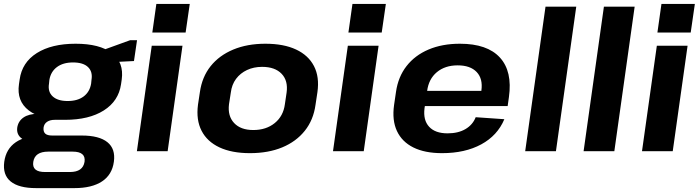

<svg xmlns="http://www.w3.org/2000/svg" viewBox="-41 -774 3577 983"><path d="M291.6 -160.5Q168.9 -160.5 106.3 -208.6Q43.6 -256.7 56.1 -342.8L59.6 -366.8Q71.6 -454.4 147.5 -502.3Q223.4 -550.1 346.1 -550.1Q469.4 -550.1 531.8 -502.3Q594.2 -454.4 582.2 -366.8L578.7 -342.8Q566.2 -256.7 490.5 -208.6Q414.8 -160.5 291.6 -160.5ZM144 189.1Q55.1 189.1 13.5 155Q-28.2 120.9 -19.2 54.2Q-10.2 -11.4 39.8 -45.8Q89.7 -80.1 181.1 -80.1H377.8Q466.7 -80.1 508.9 -46Q551.1 -12 542 54.2Q533 120.9 481 155Q429.1 189.1 340.2 189.1ZM316.9 106.7Q383.5 106.7 391.9 54.2Q395.4 28 380.1 15.2Q364.8 2.3 331.2 2.3H205.9Q137.8 2.3 129.4 54.2Q121 107.6 191.6 106.7ZM132.4 -48.9Q88.9 -48.9 66 -68.4Q43.2 -87.9 47.2 -120.3Q52.2 -153.8 79.5 -172.6Q106.8 -191.3 152.9 -191.3H296.2L291.6 -160.5H239.2Q214.8 -160.5 199.7 -150.1Q184.5 -139.7 182 -120.3Q180 -100 190.5 -90Q200.9 -80.1 226.3 -80.1H280.2L275.7 -48.9ZM305.3 -256.8Q356.2 -256.8 387.4 -280.3Q418.5 -303.8 425.5 -345.8L427.4 -364.8Q434.4 -406.8 409.6 -430.6Q384.9 -454.3 332.9 -454.3Q282 -454.3 250.4 -430.6Q218.7 -406.8 211.8 -364.8L209.9 -345.8Q202.9 -304.3 228.7 -280.5Q254.4 -256.8 305.3 -256.8ZM458.3 -507.7 625.6 -568.3H660.6L644.9 -461.5L451.2 -451.7Z M893.3 -540 817.3 0H659.9L735.9 -540ZM930.5 -753.9 909.3 -607.4H738.8L759.5 -753.9Z M1238.6 10.1Q1145.6 10.1 1082.5 -19.5Q1019.4 -49.1 991 -104.5Q962.5 -159.9 972.6 -237.6L982.4 -302.4Q993.4 -380.1 1037.4 -435.3Q1081.4 -490.4 1153.3 -520.3Q1225.1 -550.1 1317.6 -550.1Q1411.7 -550.1 1474.8 -520.5Q1537.9 -490.9 1566.6 -435.5Q1595.2 -380.1 1584.2 -302.4L1574.4 -237.6Q1563.8 -159.9 1519.6 -104.5Q1475.4 -49.1 1404 -19.5Q1332.6 10.1 1238.6 10.1ZM1255.9 -108.3Q1321.8 -108.3 1365.7 -144Q1409.6 -179.7 1417.5 -240.2L1426.3 -299.8Q1434.8 -360.8 1400.8 -396.2Q1366.8 -431.7 1300.9 -431.7Q1258.3 -431.7 1223.8 -415.6Q1189.4 -399.5 1167.5 -370.2Q1145.7 -341 1140.7 -299.8L1131.4 -240.2Q1124 -180.2 1157.5 -144.3Q1191 -108.3 1255.9 -108.3Z M1897.3 -540 1821.3 0H1663.9L1739.9 -540ZM1934.5 -753.9 1913.3 -607.4H1742.8L1763.5 -753.9Z M2221.9 10.1Q2134 10.1 2075.4 -19Q2016.9 -48.1 1991.2 -103.3Q1965.5 -158.4 1976.6 -236.6L1986.4 -303.4Q1997.4 -380.6 2040.4 -435.7Q2083.4 -490.9 2153.2 -520.5Q2223.1 -550.1 2313.6 -550.1Q2453.9 -550.1 2518.5 -479.3Q2583.1 -408.5 2564.6 -276.9L2558.1 -231H2105.3L2116.4 -308.9H2444L2419.7 -279.1L2423.6 -310.5Q2432 -371 2399.5 -405.2Q2367 -439.4 2302 -439.4Q2237.6 -439.4 2195.6 -404.5Q2153.7 -369.5 2145.8 -308L2132.4 -219.3Q2124.9 -158.8 2156 -125.1Q2187 -91.3 2250.5 -91.3Q2304.9 -91.3 2342 -113.1Q2379.2 -134.9 2394.5 -173.9L2541.2 -163.7Q2506 -80 2423 -35Q2340 10.1 2221.9 10.1Z M2909.3 -740 2805.3 0H2647.9L2751.9 -740Z M3208.3 -740 3104.3 0H2946.9L3050.9 -740Z M3479.3 -540 3403.3 0H3245.9L3321.9 -540ZM3516.5 -753.9 3495.3 -607.4H3324.8L3345.5 -753.9Z"/></svg>

Font: Pathway Extreme 8pt Thin 12pt
Style: Italic
Weight: 100
Italic angle: -8°
Version: Version 1.001;gftools[0.9.26]